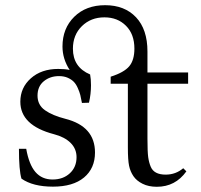

<svg xmlns="http://www.w3.org/2000/svg" viewBox="-20 -715 781 747"><path d="M63.5 -20Q53.7 -52.2 53.7 -136.2H82Q92.8 -74.7 117.9 -45.7Q143.1 -16.6 184.6 -16.6Q225.6 -16.6 251.7 -40.8Q277.8 -64.9 277.8 -103.5Q277.8 -136.2 254.6 -159.2Q231.4 -182.1 189.9 -192.9Q59.1 -227.1 59.1 -319.3Q59.1 -374 100.1 -410.4Q141.1 -446.8 206.5 -446.8Q232.9 -446.8 251 -442.9Q223.1 -485.8 223.1 -534.2Q223.1 -604.5 268.8 -649.7Q314.5 -694.8 389.2 -694.8Q464.8 -694.8 509.3 -647.7Q553.7 -600.6 553.7 -514.6V-433.1H711.9V-389.2H553.7V-175.3Q553.7 -124.5 556.6 -103.5Q559.6 -82.5 566.4 -66.4Q579.1 -35.6 624.5 -35.6Q663.6 -35.6 692.9 -60.5L705.1 -48.3Q662.1 11.7 590.3 11.7Q558.1 11.7 534.7 0Q511.2 -11.7 499 -29.8Q486.8 -47.9 482.2 -70.1Q477.5 -92.3 477.5 -141.6V-389.2H410.6V-416.5Q462.4 -433.1 482.7 -457Q502.9 -481 502.9 -525.9Q502.9 -582 470.2 -614.7Q437.5 -647.5 386.2 -647.5Q333.5 -647.5 298.6 -613.3Q263.7 -579.1 263.7 -525.4Q263.7 -453.6 330.6 -425.3Q334 -408.2 334 -383.3Q334 -349.1 326.2 -315.4L298.8 -314.5Q295.4 -333 292.5 -345Q289.6 -356.9 282.7 -372.3Q275.9 -387.7 267.1 -396.7Q258.3 -405.8 243.7 -412.4Q229 -418.9 209.5 -418.9Q174.8 -418.9 150.4 -398.9Q126 -378.9 126 -342.8Q126 -306.6 155 -286.1Q184.1 -265.6 233.9 -252.9Q349.6 -223.6 349.6 -121.6Q349.6 -60.1 306.9 -24.4Q264.2 11.2 186 11.2Q107.9 11.2 63.5 -20Z"/></svg>

Font: Elstob
Style: Regular
Weight: 400
Designer: Peter S. Baker
Version: Version 1.015